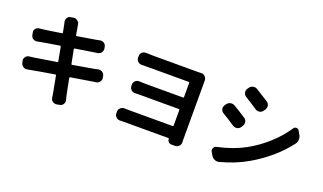

<svg xmlns="http://www.w3.org/2000/svg" viewBox="-82 -1318 3163 1883"><g transform="rotate(20 1500.0 -376.5)"><path d="M829.1 -410.2Q835.9 -411.1 842.8 -411.1Q857.4 -411.1 872.1 -402.3Q891.6 -390.6 896.5 -367.2L899.4 -348.6Q901.4 -342.8 901.4 -337.9Q901.4 -321.3 890.6 -306.6Q877 -288.1 853.5 -284.2Q844.7 -283.2 828.1 -280.8Q811.5 -278.3 805.7 -277.3Q745.1 -266.6 596.7 -243.2Q588.9 -242.2 590.8 -234.4Q598.6 -190.4 610.8 -131.8Q623 -73.2 625 -61.5Q628.9 -43.9 635.7 -19.5Q637.7 -12.7 637.7 -4.9Q637.7 8.8 628.9 22.5Q617.2 42 594.7 45.9L563.5 51.8Q558.6 52.7 553.7 52.7Q536.1 52.7 521.5 42Q502.9 28.3 500 4.9Q496.1 -22.5 493.2 -39.1Q486.3 -75.2 460 -213.9Q459 -220.7 452.1 -219.7Q278.3 -191.4 219.7 -179.7Q195.3 -175.8 175.8 -171.9Q169.9 -169.9 164.1 -169.9Q147.5 -169.9 132.8 -179.7Q113.3 -192.4 108.4 -215.8L103.5 -236.3Q102.5 -242.2 102.5 -248Q102.5 -263.7 113.3 -277.3Q127 -295.9 149.4 -297.9Q156.2 -298.8 196.3 -303.7Q204.1 -304.7 428.7 -340.8Q435.5 -341.8 434.6 -349.6L407.2 -495.1Q406.2 -502 398.4 -501Q348.6 -493.2 280.8 -481.9Q212.9 -470.7 210 -469.7Q189.5 -465.8 173.8 -462.9Q167 -460.9 161.1 -460.9Q145.5 -460.9 130.9 -469.7Q111.3 -482.4 107.4 -505.9L102.5 -530.3Q100.6 -536.1 100.6 -541Q100.6 -556.6 111.3 -570.3Q126 -587.9 148.4 -589.8Q167 -591.8 183.6 -593.8Q248 -601.6 375 -622.1Q381.8 -623 380.9 -629.9Q377 -651.4 371.1 -679.7Q365.2 -708 364.3 -713.9Q362.3 -723.6 359.4 -734.4Q357.4 -741.2 357.4 -748Q357.4 -762.7 366.2 -776.4Q377.9 -795.9 400.4 -798.8L427.7 -803.7Q432.6 -804.7 437.5 -804.7Q455.1 -804.7 469.7 -793Q489.3 -779.3 492.2 -755.9Q494.1 -744.1 496.1 -735.4Q497.1 -723.6 510.7 -650.4Q511.7 -642.6 519.5 -644.5Q688.5 -671.9 709 -675.8Q728.5 -679.7 747.1 -683.6Q753.9 -684.6 759.8 -684.6Q775.4 -684.6 790 -675.8Q809.6 -663.1 813.5 -640.6L816.4 -623Q817.4 -617.2 817.4 -612.3Q817.4 -595.7 806.6 -581.1Q793 -562.5 769.5 -558.6Q742.2 -554.7 735.4 -553.7L542 -523.4Q535.2 -522.5 536.1 -514.6L564.5 -370.1Q566.4 -363.3 573.2 -364.3Q755.9 -394.5 783.2 -400.4Q810.5 -405.3 829.1 -410.2Z M1848.6 -641.6V-38.1L1849.6 -19.5Q1849.6 3.9 1833 20.5Q1816.4 37.1 1792 37.1H1756.8Q1738.3 37.1 1724.6 24.4Q1712.9 11.7 1712.9 -4.9Q1712.9 -12.7 1707 -12.7H1246.1Q1225.6 -12.7 1201.2 -11.7Q1200.2 -11.7 1199.2 -11.7Q1176.8 -11.7 1161.1 -27.3Q1143.6 -43 1143.6 -66.4V-84Q1143.6 -107.4 1161.1 -123Q1177.7 -138.7 1199.2 -138.7Q1200.2 -138.7 1201.2 -138.7Q1223.6 -137.7 1247.1 -137.7H1706.1Q1712.9 -137.7 1712.9 -145.5V-307.6Q1712.9 -315.4 1706.1 -315.4H1322.3Q1288.1 -315.4 1248 -314.5Q1247.1 -314.5 1246.1 -314.5Q1223.6 -314.5 1207 -330.1Q1190.4 -346.7 1190.4 -371.1V-383.8Q1190.4 -406.2 1207 -422.9Q1222.7 -437.5 1245.1 -437.5Q1246.1 -437.5 1247.1 -437.5Q1285.2 -435.5 1322.3 -435.5H1706.1Q1712.9 -435.5 1712.9 -443.4V-591.8Q1712.9 -598.6 1706.1 -598.6H1307.6Q1273.4 -598.6 1214.8 -597.7Q1213.9 -597.7 1212.9 -597.7Q1190.4 -597.7 1173.8 -613.3Q1157.2 -629.9 1157.2 -653.3V-668Q1157.2 -691.4 1173.8 -708Q1190.4 -722.7 1211.9 -722.7Q1212.9 -722.7 1214.8 -722.7Q1264.6 -720.7 1307.6 -720.7H1762.7Q1776.4 -720.7 1792 -721.7Q1793 -721.7 1793.9 -721.7Q1816.4 -721.7 1832 -705.1Q1848.6 -688.5 1848.6 -666Q1848.6 -649.4 1848.6 -641.6Z M2286.1 -652.3Q2265.6 -665 2260.7 -687.5Q2258.8 -694.3 2258.8 -701.2Q2258.8 -715.8 2267.6 -730.5L2277.3 -744.1Q2291 -764.6 2314.5 -769.5Q2321.3 -771.5 2328.1 -771.5Q2344.7 -771.5 2358.4 -762.7Q2421.9 -724.6 2489.3 -680.7Q2508.8 -668 2513.7 -644.5Q2514.6 -638.7 2514.6 -632.8Q2514.6 -616.2 2504.9 -601.6L2494.1 -585.9Q2481.4 -566.4 2458 -561.5Q2451.2 -560.5 2446.3 -560.5Q2428.7 -560.5 2414.1 -570.3Q2345.7 -616.2 2286.1 -652.3ZM2253.9 37.1Q2245.1 40 2235.4 40Q2220.7 40 2206.1 33.2Q2182.6 22.5 2169.9 0L2151.4 -32.2Q2145.5 -42 2145.5 -51.8Q2145.5 -60.5 2150.4 -69.3Q2159.2 -88.9 2179.7 -92.8Q2339.8 -127 2463.9 -194.3Q2575.2 -255.9 2668 -340.3Q2760.7 -424.8 2823.2 -519.5Q2833 -536.1 2852.5 -536.1Q2852.5 -536.1 2852.5 -536.1Q2872.1 -535.2 2881.8 -518.6L2901.4 -483.4Q2914.1 -462.9 2914.1 -438.5Q2914.1 -409.2 2896.5 -386.7Q2754.9 -202.1 2532.2 -74.2Q2407.2 -2.9 2253.9 37.1ZM2132.8 -424.8Q2112.3 -436.5 2106.4 -459Q2104.5 -465.8 2104.5 -472.7Q2104.5 -487.3 2113.3 -501L2123 -515.6Q2136.7 -536.1 2160.2 -542Q2168 -543.9 2175.8 -543.9Q2190.4 -543.9 2205.1 -536.1Q2269.5 -498 2335 -455.1Q2355.5 -442.4 2360.4 -418.9Q2361.3 -412.1 2361.3 -406.2Q2361.3 -389.6 2351.6 -375L2341.8 -359.4Q2328.1 -339.8 2305.7 -335Q2298.8 -334 2293 -334Q2276.4 -334 2261.7 -342.8Q2188.5 -392.6 2132.8 -424.8Z"/></g></svg>

Font: Gen Jyuu Gothic Bold
Style: Bold
Weight: 700
Designer: [Source Han Sans]
Ryoko NISHIZUKA  (kana & ideographs); Paul D. Hunt (Latin, Greek & Cyrillic); Wenlong ZHANG  (bopomofo
Version: Version 1.002.20150607